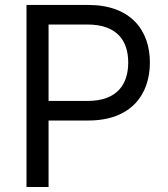

<svg xmlns="http://www.w3.org/2000/svg" viewBox="-20 -747 671 767"><path d="M174 0V-265.6H333.1C502.8 -265.6 578.8 -368.6 578.8 -497.2C578.8 -625.7 502.8 -727.3 331.7 -727.3H85.9V0ZM174 -649.1H328.8C447.4 -649.1 492.2 -584.5 492.2 -497.2C492.2 -409.8 447.4 -343.8 330.3 -343.8H174Z"/></svg>

Font: Riot Sans 2.0
Style: Regular
Weight: 400
Designer: Rasmus Andersson
Foundry: rsms
Version: Version 3.006;hotconv 1.0.109;makeotfexe 2.5.65596